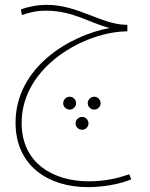

<svg xmlns="http://www.w3.org/2000/svg" viewBox="-20 -376 616 790"><path d="M341 394C404 394 472 382 520 362L512 341C469 356 416 370 345 370C200 370 69 296 69 130C69 -106 335 -247 504 -247V-274H496C395 -277 300 -356 173 -356C133 -356 94 -348 66 -337L70 -314C97 -323 124 -332 170 -332C282 -332 351 -280 431 -261C267 -230 44 -100 44 129C44 306 179 394 341 394ZM267 75C281 75 293 63 293 49C293 34 281 22 267 22C252 22 240 34 240 49C240 63 252 75 267 75ZM368 75C382 75 394 63 394 49C394 34 382 22 368 22C353 22 341 34 341 49C341 63 353 75 368 75ZM318 158C332 158 344 146 344 132C344 117 332 105 318 105C303 105 291 117 291 132C291 146 303 158 318 158Z"/></svg>

Font: Noto Sans Arabic SemCond Thin
Style: Regular
Weight: 100
Width: 4
Designer: Monotype Design Team, Nadine Chahine, Nizar Qandah and Khaled Hosny
Foundry: Monotype Imaging Inc.
Version: Version 2.012